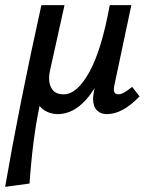

<svg xmlns="http://www.w3.org/2000/svg" viewBox="-38 -438 596 747"><path d="M505 -63Q439 6 378 6Q353 6 338.5 -9.5Q324 -25 324 -54Q324 -63 328 -85L330 -95Q267 6 186 6Q166 6 146.5 -2.5Q127 -11 116 -26Q89 101 77 276L-18 289Q36 -25 123 -418H213L156 -161Q153 -148 153 -133Q153 -106 166.5 -88.5Q180 -71 210 -71Q261 -71 309 -156.5Q357 -242 389 -418H473L408 -111Q405 -99 405 -90Q405 -71 423 -71Q441 -71 476 -100Z"/></svg>

Font: Ysabeau Infant Semibold
Style: Italic
Weight: 600
Italic angle: -12°
Designer: Christian Thalmann (Catharsis Fonts)
Version: Version 0.003